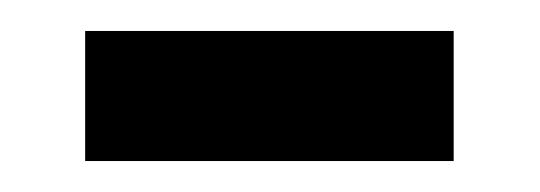

<svg xmlns="http://www.w3.org/2000/svg" viewBox="-20 -416 349 124"><path d="M35 -312V-396H273V-312Z"/></svg>

Font: Noto Sans Tamil UI ExtraCondensed Medium
Style: Regular
Weight: 500
Width: 2
Designer: Jelle Bosma - Monotype Design Team
Foundry: Monotype Imaging Inc.
Version: Version 2.004; ttfautohint (v1.8.4.7-5d5b)